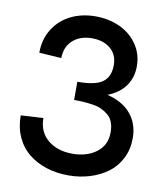

<svg xmlns="http://www.w3.org/2000/svg" viewBox="-80 -767 734 843"><g transform="rotate(10 286.5 -345.0)"><path d="M280.8 9.3Q228.5 9.3 183.3 -5.1Q138.2 -19.5 103.8 -46.9Q69.3 -74.2 49.6 -117.2Q29.8 -160.2 29.8 -213.9L129.9 -219.7Q129.9 -158.2 172.4 -122.8Q214.8 -87.4 282.7 -87.4Q346.2 -87.4 388.9 -119.4Q431.6 -151.4 431.6 -209Q431.6 -234.4 424.3 -253.7Q417 -272.9 402.3 -284.9Q387.7 -296.9 371.6 -304.4Q355.5 -312 332.5 -315.4Q309.6 -318.8 291.5 -320.1Q273.4 -321.3 249 -321.3V-402.3Q329.6 -402.3 361.8 -426.3Q394 -450.2 394 -501.5Q394 -548.8 362.3 -575.2Q330.6 -601.6 280.3 -601.6Q227.1 -601.6 194.6 -572.3Q162.1 -543 161.6 -492.7L62.5 -499Q62.5 -560.1 92 -606.2Q121.6 -652.3 170.4 -675.8Q219.2 -699.2 278.8 -699.2Q336.4 -699.2 385.3 -677.5Q434.1 -655.8 464.4 -612.8Q494.6 -569.8 494.6 -514.2Q494.6 -464.4 468 -426.8Q441.4 -389.2 389.2 -368.7Q458.5 -352.1 495.1 -308.1Q531.7 -264.2 531.7 -200.7Q531.7 -150.9 511.5 -110.6Q491.2 -70.3 456.5 -44.4Q421.9 -18.6 376.7 -4.6Q331.5 9.3 280.8 9.3Z"/></g></svg>

Font: HK Grotesk SemiBold Legacy
Style: Regular
Weight: 600
Designer: Alfredo Marco Pradil
Foundry: Hanken Design Co.
Version: Version 2.022;PS 002.022;hotconv 1.0.88;makeotf.lib2.5.64775